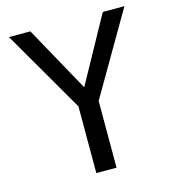

<svg xmlns="http://www.w3.org/2000/svg" viewBox="-109 -819 819 909"><g transform="rotate(-15 301.0 -364.5)"><path d="M251 -327.1 18.1 -729H123L300.8 -407.2L478 -729H584L350.1 -327.1V0H251Z"/></g></svg>

Font: Hack
Style: Regular
Weight: 400
Monospace: yes
Designer: Christopher Simpkins
Foundry: Christopher Simpkins
Version: Version 2.019; ttfautohint (v1.4.1) -l 4 -r 80 -G 350 -x 0 -